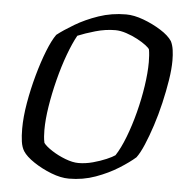

<svg xmlns="http://www.w3.org/2000/svg" viewBox="-52 -770 782 820"><g transform="rotate(5 339.0 -360.0)"><path d="M273 0Q238 0 197 -16Q156 -32 121.5 -55Q87 -78 73 -100Q63 -116 59.5 -140Q56 -164 56 -195Q56 -246 66.5 -306.5Q77 -367 93.5 -426.5Q110 -486 129 -534Q148 -582 166 -607Q194 -629 238.5 -655.5Q283 -682 338.5 -701Q394 -720 456 -720Q490 -720 530.5 -705Q571 -690 606 -668Q641 -646 656 -623Q664 -607 667 -586Q670 -565 670 -541Q670 -504 662.5 -456.5Q655 -409 643 -357.5Q631 -306 615.5 -258.5Q600 -211 584 -173.5Q568 -136 553 -116Q527 -93 484 -66Q441 -39 387 -19.5Q333 0 273 0ZM308 -70Q338 -70 369.5 -78.5Q401 -87 426.5 -98Q452 -109 463 -117Q484 -149 503.5 -199.5Q523 -250 538 -308Q553 -366 561.5 -423Q570 -480 570 -525Q570 -539 569 -553.5Q568 -568 566 -579Q564 -585 549 -596.5Q534 -608 511.5 -620Q489 -632 463.5 -640.5Q438 -649 416 -649Q374 -649 330.5 -636.5Q287 -624 256 -611Q237 -577 218 -525.5Q199 -474 184 -415Q169 -356 160 -299.5Q151 -243 151 -198Q151 -185 152 -170.5Q153 -156 156 -143Q166 -129 193 -111.5Q220 -94 251.5 -82Q283 -70 308 -70Z"/></g></svg>

Font: Texturina 72pt 72pt Medium
Style: Italic
Weight: 500
Italic angle: -11°
Designer: Guillermo Torres Carreño
Foundry: Omnibus-Type
Version: Version 1.002; ttfautohint (v1.8.3)